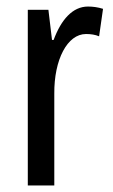

<svg xmlns="http://www.w3.org/2000/svg" viewBox="-20 -567 344 587"><path d="M249 -547C202 -547 167 -507 144 -445H139L128 -537H65V0H146V-280C145 -385 186 -463 243 -463C258 -463 271 -461 283 -456L295 -540C279 -545 264 -547 249 -547Z"/></svg>

Font: Noto Sans Lao Looped ExtraCondensed
Style: Regular
Weight: 400
Width: 2
Designer: Mark Frömberg, Ben Mitchell
Foundry: The Fontpad Ltd
Version: Version 1.003